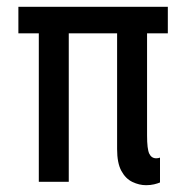

<svg xmlns="http://www.w3.org/2000/svg" viewBox="-20 -534 551 564"><path d="M34 -436V-514H473V-436H412V-136Q412 -96 418.5 -82.5Q425 -69 439 -69Q442 -69 444.5 -69.5Q447 -70 450 -71V2Q443 5 432.5 7.5Q422 10 409 10Q389 10 369 0.5Q349 -9 336.5 -32Q324 -55 324 -96V-436H182V0H94V-436Z"/></svg>

Font: Radio Canada Condensed
Style: Regular
Weight: 400
Width: 3
Designer: Charles Daoud, Etienne Aubert Bonn, Alexandre Saumier Demers, Jacques Le Bailly
Foundry: Radio-Canada
Version: Version 2.104; ttfautohint (v1.8.4.7-5d5b);gftools[0.9.28.de